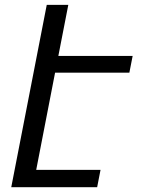

<svg xmlns="http://www.w3.org/2000/svg" viewBox="-20 -780 642 800"><path d="M174.8 -759.8H264.6L223.1 -546.9H532.7L519 -477.1H209.5L130.9 -72.3H398.9L384.8 0H26.9Z"/></svg>

Font: Hack
Style: Italic
Weight: 400
Italic angle: -11°
Monospace: yes
Designer: Christopher Simpkins
Foundry: Christopher Simpkins
Version: Version 2.019; ttfautohint (v1.4.1) -l 4 -r 80 -G 350 -x 0 -